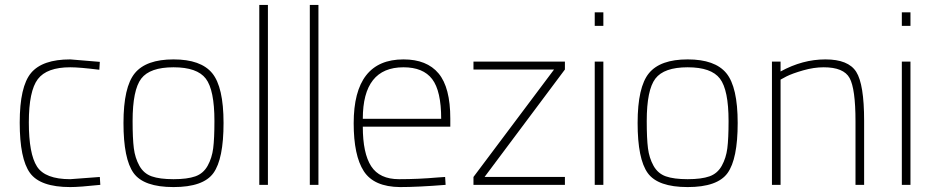

<svg xmlns="http://www.w3.org/2000/svg" viewBox="-20 -750 3793 779"><path d="M265 -477Q170 -477 133.5 -429Q97 -381 97 -253.5Q97 -126 130 -74.5Q163 -23 265 -23L385 -32L387 0Q303 9 265 9Q143 9 101.5 -48.5Q60 -106 60 -252.5Q60 -399 106 -454Q152 -509 265 -509L385 -499L383 -467Q303 -477 265 -477Z M527 -453Q573 -509 684 -509Q795 -509 841 -453Q887 -397 887 -251Q887 -105 846 -48Q805 9 684 9Q563 9 522 -48Q481 -105 481 -251Q481 -397 527 -453ZM850 -259Q850 -385 815 -431Q780 -477 684 -477Q588 -477 553 -431Q518 -385 518 -259Q518 -188 523 -148.5Q528 -109 545.5 -77.5Q563 -46 595.5 -34.5Q628 -23 684 -23Q740 -23 772.5 -34.5Q805 -46 822.5 -77.5Q840 -109 845 -148.5Q850 -188 850 -259Z M1032 0V-730H1067V0Z M1237 0V-730H1272V0Z M1756 -30 1786 -32 1788 0Q1676 9 1603 9Q1497 8 1456 -55.5Q1415 -119 1415 -250Q1415 -509 1617 -509Q1712 -509 1759.5 -452Q1807 -395 1807 -269V-236H1452Q1452 -128 1486 -75.5Q1520 -23 1599 -23Q1678 -23 1756 -30ZM1452 -268H1770Q1770 -381 1733.5 -429Q1697 -477 1617 -477Q1452 -477 1452 -268Z M1901 -468V-500H2272V-468L1946 -32H2272V0H1901V-32L2228 -468Z M2393 0V-500H2428V0ZM2393 -645V-700H2428V-645Z M2613 -453Q2659 -509 2770 -509Q2881 -509 2927 -453Q2973 -397 2973 -251Q2973 -105 2932 -48Q2891 9 2770 9Q2649 9 2608 -48Q2567 -105 2567 -251Q2567 -397 2613 -453ZM2936 -259Q2936 -385 2901 -431Q2866 -477 2770 -477Q2674 -477 2639 -431Q2604 -385 2604 -259Q2604 -188 2609 -148.5Q2614 -109 2631.5 -77.5Q2649 -46 2681.5 -34.5Q2714 -23 2770 -23Q2826 -23 2858.5 -34.5Q2891 -46 2908.5 -77.5Q2926 -109 2931 -148.5Q2936 -188 2936 -259Z M3147 0H3112V-500H3147V-460Q3236 -509 3329 -509Q3422 -509 3454 -458.5Q3486 -408 3486 -260V0H3451V-258Q3451 -390 3427 -433.5Q3403 -477 3322 -477Q3282 -477 3238.5 -464.5Q3195 -452 3171 -440L3147 -427Z M3639 0V-500H3674V0ZM3639 -645V-700H3674V-645Z"/></svg>

Font: Titillium Web ExtraLight
Style: Regular
Weight: 275
Version: Version 1.002;PS 57.000;hotconv 1.0.70;makeotf.lib2.5.55311